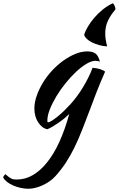

<svg xmlns="http://www.w3.org/2000/svg" viewBox="-125 -797 732 1184"><path d="M-105 298Q-105 292 -101 287Q-97 282 -92 277Q-80 288 -71.5 294Q-63 300 -55.5 304Q-48 308 -40 309Q-32 310 -21 310Q31 310 78 282.5Q125 255 166.5 203Q208 151 242 76Q276 1 302 -94Q290 -82 272.5 -67.5Q255 -53 236 -40Q217 -27 198.5 -16Q180 -5 167 0Q150 -3 135.5 -14.5Q121 -26 110 -43Q99 -60 93 -81.5Q87 -103 87 -127Q87 -166 101.5 -207Q116 -248 140 -287.5Q164 -327 196.5 -362Q229 -397 265.5 -423Q302 -449 339.5 -464.5Q377 -480 413 -480Q448 -480 465.5 -465.5Q483 -451 491 -416Q480 -422 463 -422Q439 -422 407.5 -403Q376 -384 343.5 -353.5Q311 -323 279 -283.5Q247 -244 222.5 -203Q198 -162 182.5 -123Q167 -84 167 -53Q167 -46 168 -44.5Q169 -43 171 -43Q180 -43 195.5 -53Q211 -63 230.5 -78.5Q250 -94 271 -114.5Q292 -135 311 -156Q354 -204 389.5 -263.5Q425 -323 446 -379Q473 -377 494 -370Q515 -363 523 -355Q489 -277 468.5 -224Q448 -171 433 -130Q406 -58 382.5 1.5Q359 61 334.5 111.5Q310 162 281.5 205.5Q253 249 217 289Q200 308 178.5 322.5Q157 337 134.5 347Q112 357 90.5 362Q69 367 51 367Q27 367 2 361.5Q-23 356 -44.5 346.5Q-66 337 -82 324.5Q-98 312 -105 298ZM571 -777Q577 -772 582 -760.5Q587 -749 587 -739Q557 -704 540.5 -669Q524 -634 524 -590Q524 -554 536 -511Q510 -512 486 -519Q462 -526 442.5 -535.5Q423 -545 410 -557.5Q397 -570 394 -582Q400 -604 416.5 -632Q433 -660 456 -687Q479 -714 508.5 -738Q538 -762 571 -777Z"/></svg>

Font: Sweet Mavka Script
Style: Regular
Weight: 500
Designer: Pablo Impallari/Anastassiya Vishnevskaya
Foundry: Pablo Impallari/ Anastassiya Vishnevskaya
Version: Version 2.0/www.impallari.com/   behance.net/sweetcherry